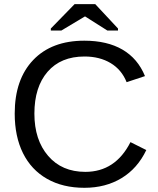

<svg xmlns="http://www.w3.org/2000/svg" viewBox="-20 -894 762 924"><path d="M386.7 -622.1Q272.5 -622.1 209 -548.6Q145.5 -475.1 145.5 -347.2Q145.5 -220.7 211.7 -143.8Q277.8 -66.9 390.6 -66.9Q535.2 -66.9 607.9 -210L684.1 -171.9Q641.6 -83 564.7 -36.6Q487.8 9.8 386.2 9.8Q282.2 9.8 206.3 -33.4Q130.4 -76.7 90.6 -157Q50.8 -237.3 50.8 -347.2Q50.8 -511.7 139.6 -605Q228.5 -698.2 385.7 -698.2Q495.6 -698.2 569.3 -655.3Q643.1 -612.3 677.7 -527.8L589.4 -498.5Q565.4 -558.6 512.5 -590.3Q459.5 -622.1 386.7 -622.1ZM547.9 -756.8V-747.1H496.6L389.6 -814.9H388.7L275.4 -747.1H224.6V-756.8L338.9 -874H438.5Z"/></svg>

Font: Arial
Style: Regular
Weight: 400
Designer: Steve Matteson
Foundry: Ascender Corporation
Version: Version 2.00.3